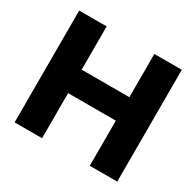

<svg xmlns="http://www.w3.org/2000/svg" viewBox="-156 -907 1109 1084"><g transform="rotate(30 398.5 -364.5)"><path d="M64 -729H243V-447H554V-729H733V0H554V-294H243V0H64Z"/></g></svg>

Font: Mona Sans ExtraBold
Style: Regular
Weight: 800
Designer: Deni Anggara
Foundry: GitHub
Version: Version 2.000